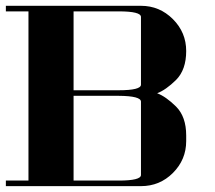

<svg xmlns="http://www.w3.org/2000/svg" viewBox="-20 -635 732 655"><path d="M0 0V-19H77.1V-596.2H0V-615.2H460.9Q524.4 -615.2 569.8 -569.8Q615.2 -524.4 615.2 -460.9Q615.2 -397 580.6 -362.3Q545.9 -328.1 516.1 -316.9Q545.9 -305.7 580.6 -271.5Q615.2 -236.8 615.2 -172.9V-153.8Q615.2 -90.3 569.8 -44.9Q524.9 0 460.9 0ZM231 -19H384.8Q460.9 -19 460.9 -38.1V-288.1Q460.9 -307.6 384.8 -308.1H231ZM231 -327.1H384.8Q460.9 -327.1 460.9 -346.2V-577.1Q460.9 -596.2 384.8 -596.2H231Z"/></svg>

Font: Hjet
Style: Regular
Weight: 400
Designer: T. Christopher White
Version: Version 1.2